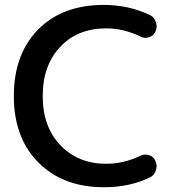

<svg xmlns="http://www.w3.org/2000/svg" viewBox="-20 -784 738 792"><path d="M418 -667Q299.8 -667 228 -590.3Q156.2 -513.7 156.2 -387.7Q156.2 -260.7 229.5 -184.6Q302.7 -108.4 418 -108.4Q490.2 -108.4 559.6 -141.6Q570.3 -146.5 580.1 -146.5Q587.9 -146.5 595.7 -143.6Q614.3 -137.7 621.1 -120.1Q626 -109.4 626 -98.6Q626 -89.8 623 -81.1Q616.2 -60.5 597.7 -51.8Q513.7 -11.7 412.1 -11.7Q410.2 -11.7 408.2 -11.7Q240.2 -11.7 138.7 -113.3Q37.1 -214.8 37.1 -387.7Q37.1 -560.5 137.2 -662.1Q237.3 -763.7 408.2 -763.7Q511.7 -763.7 598.6 -721.7Q617.2 -712.9 623 -692.4Q626 -684.6 626 -675.8Q626 -664.1 621.1 -654.3Q614.3 -636.7 595.7 -630.9Q587.9 -627.9 581.1 -627.9Q570.3 -627.9 560.5 -632.8Q490.2 -667 418 -667Z"/></svg>

Font: Gen Jyuu GothicX Medium
Style: Regular
Weight: 500
Designer: Ryoko NISHIZUKA (kana &amp; ideographs); Paul D. Hunt (Latin, Greek &amp; Cyrillic); Wenlong ZHANG (bopomofo); Sandoll C
Version: Version 1.058.20140828